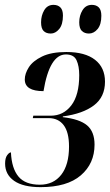

<svg xmlns="http://www.w3.org/2000/svg" viewBox="-20 -760 452 790"><path d="M147 10Q75 10 38 -16Q1 -42 1 -87Q1 -110 9.5 -121.5Q18 -133 25 -133Q28 -67 56 -33.5Q84 0 144 0Q200 0 232 -41Q264 -82 264 -157Q264 -216 242 -245Q220 -274 180 -274H115L117 -284H189Q241 -284 273.5 -326.5Q306 -369 306 -451Q306 -488 295 -512Q284 -536 251 -536Q184 -536 159 -385Q82 -385 82 -433Q82 -457 98.5 -483Q115 -509 153 -527.5Q191 -546 253 -546Q330 -546 371 -514Q412 -482 412 -424Q412 -361 366.5 -326.5Q321 -292 239 -281L238 -278Q308 -270 338.5 -244Q369 -218 369 -165Q369 -87 312.5 -38.5Q256 10 147 10ZM346 -622Q328 -622 317 -632.5Q306 -643 306 -668Q306 -696 319.5 -718Q333 -740 358 -740Q376 -740 386.5 -729.5Q397 -719 397 -695Q397 -659 381.5 -640.5Q366 -622 346 -622ZM189 -622Q170 -622 159.5 -632.5Q149 -643 149 -668Q149 -696 162 -718Q175 -740 200 -740Q218 -740 228.5 -729.5Q239 -719 239 -696Q239 -659 223.5 -640.5Q208 -622 189 -622Z"/></svg>

Font: Noto Serif Display ExtraCondensed SemiBold
Style: Italic
Weight: 600
Width: 2
Italic angle: -12°
Designer: Monotype Design Team
Foundry: Monotype Imaging Inc.
Version: Version 2.009